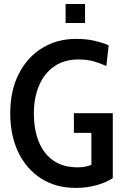

<svg xmlns="http://www.w3.org/2000/svg" viewBox="-20 -904 611 938"><path d="M351 14Q252.5 14 180.5 -32.2Q108.5 -78.5 69.2 -160.5Q30 -242.5 30 -350Q30 -461.5 71.8 -543.2Q113.5 -625 186.2 -669.5Q259 -714 351.5 -714Q400.5 -714 439.8 -705.2Q479 -696.5 511 -682.5L499.5 -581.5Q468 -596 436 -604.8Q404 -613.5 363.5 -613.5Q293.5 -613.5 244.8 -579.5Q196 -545.5 170.8 -486Q145.5 -426.5 145.5 -350Q145.5 -271.5 169.2 -212.2Q193 -153 240.2 -119.8Q287.5 -86.5 359 -86.5Q396.5 -86.5 426.5 -98.5V-255H341V-351H531V-34Q498 -12 450.8 1Q403.5 14 351 14ZM300.5 -791.5V-884.5H395.5V-791.5Z"/></svg>

Font: Cabin Condensed Medium
Style: Regular
Weight: 500
Width: 3
Designer: Pablo Impallari
Foundry: Pablo Impallari. http://www.impallari.com Igino Marini. http://www.ikern.com
Version: Version 3.001; ttfautohint (v1.8.3)